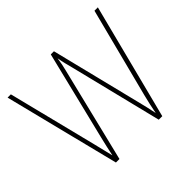

<svg xmlns="http://www.w3.org/2000/svg" viewBox="-165 -982 1119 1119"><g transform="rotate(-45 394.0 -423.0)"><path d="M767 -780 584 -66H555L413 -640Q406 -668 401 -687Q396 -706 391 -736Q387 -707 383.5 -691Q380 -675 375 -654L231 -66H202L23 -780H50L188 -229Q198 -189 204.5 -161Q211 -133 217 -110Q223 -140 230 -170.5Q237 -201 244 -230L379 -780H405L542 -228Q552 -190 557.5 -164.5Q563 -139 570 -106Q576 -138 582 -165Q588 -192 597 -228L739 -780Z"/></g></svg>

Font: Noto Sans Malayalam UI SemiCondensed Thin
Style: Regular
Weight: 100
Width: 4
Designer: Jelle Bosma - Monotype Design Team
Foundry: Monotype Imaging Inc.
Version: Version 2.104; ttfautohint (v1.8.4.7-5d5b)